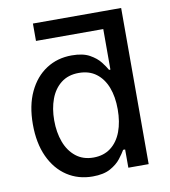

<svg xmlns="http://www.w3.org/2000/svg" viewBox="-83 -799 780 881"><g transform="rotate(-10 307.5 -358.5)"><path d="M490.7 -646.5H129.4V-727.5H540.5ZM278.3 11.2Q211.4 11.2 159.4 -22.9Q107.4 -57.1 78.1 -120.6Q48.8 -184.1 48.8 -271.5Q48.8 -359.4 78.6 -422.4Q108.4 -485.4 160.2 -519Q211.9 -552.7 278.8 -552.7Q330.6 -552.7 361.8 -535.4Q393.1 -518.1 410.4 -495.8Q427.7 -473.6 436.5 -457.5H442.9V-727.5H540.5V0H445.8V-85H436.5Q427.2 -68.8 409.7 -46.1Q392.1 -23.4 360.8 -6.1Q329.6 11.2 278.3 11.2ZM296.9 -73.7Q344.7 -73.7 377.7 -98.9Q410.6 -124 427.5 -168.9Q444.3 -213.9 444.3 -272.5Q444.3 -331.1 427.5 -374.8Q410.6 -418.5 377.9 -443.1Q345.2 -467.8 296.9 -467.8Q247.6 -467.8 214.4 -441.9Q181.2 -416 164.8 -371.8Q148.4 -327.6 148.4 -272.5Q148.4 -216.8 165 -171.9Q181.6 -127 215.1 -100.3Q248.5 -73.7 296.9 -73.7Z"/></g></svg>

Font: Inter Cardless
Style: Regular
Weight: 400
Designer: Rasmus Andersson
Foundry: rsms
Version: Version 4.001;git-9221beed3